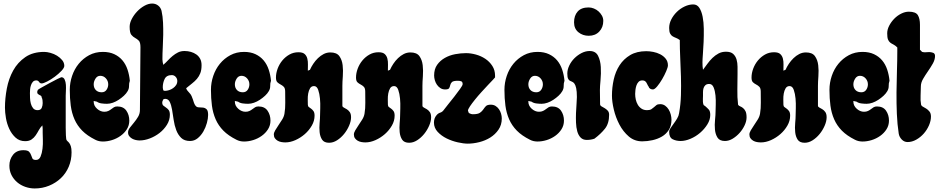

<svg xmlns="http://www.w3.org/2000/svg" viewBox="-20 -800 5299 1084"><path d="M230 -507Q245 -507 265 -501.5Q285 -496 302 -485.5Q319 -475 331 -460.5Q343 -446 343 -428Q343 -417 327 -400Q311 -383 289.5 -367Q268 -351 246.5 -340Q225 -329 215 -329Q206 -329 200.5 -337.5Q195 -346 185 -346Q173 -346 166 -338.5Q159 -331 155 -319.5Q151 -308 150 -296Q149 -284 149 -275Q149 -264 149.5 -247.5Q150 -231 154 -215.5Q158 -200 167 -189Q176 -178 192 -178Q210 -178 215.5 -191Q221 -204 221 -218Q221 -226 220 -234.5Q219 -243 215 -251Q215 -257 211 -259.5Q207 -262 202.5 -264Q198 -266 194 -269.5Q190 -273 190 -281Q190 -283 191.5 -287Q193 -291 194 -293Q197 -296 217.5 -307.5Q238 -319 261 -331.5Q284 -344 304 -354Q324 -364 326 -364Q339 -364 345 -351Q351 -338 352 -321Q353 -304 352 -286.5Q351 -269 351 -260Q351 -251 351 -230.5Q351 -210 351 -184.5Q351 -159 351 -131Q351 -103 351 -78.5Q351 -54 352 -36.5Q353 -19 354 -14Q356 -7 361 -3Q366 1 371 7.5Q376 14 380 26Q384 38 384 60Q384 104 368 141.5Q352 179 323.5 206Q295 233 257 248.5Q219 264 176 264Q149 264 123 255Q97 246 77 229Q57 212 45 188.5Q33 165 33 135Q33 100 53.5 74Q74 48 112 48Q136 48 144 56.5Q152 65 155.5 75.5Q159 86 163 94.5Q167 103 183 103Q201 103 209 84Q217 65 220 39.5Q223 14 222 -11.5Q221 -37 221 -50Q221 -60 221 -70.5Q221 -81 219 -92Q207 -80 199 -65Q191 -50 181.5 -36Q172 -22 158 -12.5Q144 -3 122 -3Q90 -3 68 -23Q46 -43 32.5 -72Q19 -101 13.5 -133.5Q8 -166 8 -192Q8 -244 18.5 -300Q29 -356 54.5 -402Q80 -448 123 -477.5Q166 -507 230 -507Z M561 -507Q598 -507 625.5 -494Q653 -481 671.5 -459Q690 -437 700 -407Q710 -377 713 -344Q708 -330 708.5 -315Q709 -300 701 -286Q693 -272 679.5 -259.5Q666 -247 650 -236.5Q634 -226 617 -220Q600 -214 584 -214Q570 -214 554 -216Q538 -218 527 -226L509 -230V-226Q509 -203 528 -186Q547 -169 569 -169Q582 -169 591.5 -173.5Q601 -178 608.5 -184Q616 -190 623.5 -194.5Q631 -199 642 -199Q677 -199 693.5 -175Q710 -151 710 -119Q710 -92 696 -70Q682 -48 660 -32.5Q638 -17 612 -9Q586 -1 561 -1Q537 -1 518 -11Q472 -34 444 -62.5Q416 -91 400.5 -126.5Q385 -162 379.5 -203.5Q374 -245 374 -293Q374 -333 387 -371.5Q400 -410 424.5 -440Q449 -470 483.5 -488.5Q518 -507 561 -507ZM509 -324Q509 -304 521 -291.5Q533 -279 554 -279Q572 -279 581.5 -293Q591 -307 591 -324Q591 -343 578 -357.5Q565 -372 546 -372Q529 -372 519 -356Q509 -340 509 -324Z M839 -780Q858 -780 872.5 -769Q887 -758 892 -739Q899 -707 900.5 -672.5Q902 -638 901.5 -603Q901 -568 899 -533Q897 -498 897 -465Q897 -457 898.5 -449.5Q900 -442 902 -434Q915 -445 927.5 -458.5Q940 -472 954.5 -484Q969 -496 985 -504Q1001 -512 1022 -512Q1041 -512 1058 -507Q1075 -502 1088.5 -492.5Q1102 -483 1110 -468Q1118 -453 1118 -432Q1118 -405 1111 -387Q1104 -369 1092 -355Q1080 -341 1064.5 -329Q1049 -317 1031 -302Q1033 -295 1038 -288.5Q1043 -282 1048 -277Q1057 -268 1061.5 -258Q1066 -248 1069 -238.5Q1072 -229 1075 -220Q1078 -211 1084 -203Q1091 -194 1103 -194Q1115 -194 1126.5 -192.5Q1138 -191 1146.5 -183Q1155 -175 1155 -151Q1155 -131 1148 -105.5Q1141 -80 1128 -57.5Q1115 -35 1096 -19.5Q1077 -4 1053 -4Q1021 -4 1003 -21.5Q985 -39 975 -65.5Q965 -92 960.5 -123Q956 -154 951.5 -180.5Q947 -207 938.5 -224.5Q930 -242 912 -242Q910 -242 907 -241Q904 -240 902 -239Q900 -234 898 -230Q896 -226 896 -221Q896 -209 902.5 -203.5Q909 -198 917.5 -192.5Q926 -187 932.5 -178.5Q939 -170 939 -152Q939 -122 922.5 -95.5Q906 -69 881 -49.5Q856 -30 826 -18.5Q796 -7 768 -7Q758 -7 746.5 -9.5Q735 -12 725.5 -17.5Q716 -23 709.5 -31.5Q703 -40 703 -52Q703 -66 713.5 -79.5Q724 -93 736.5 -108Q749 -123 759.5 -140.5Q770 -158 770 -179Q770 -267 771.5 -355.5Q773 -444 773 -533Q773 -561 763.5 -570.5Q754 -580 742.5 -586Q731 -592 721.5 -603.5Q712 -615 712 -649Q712 -670 724 -693Q736 -716 754.5 -735.5Q773 -755 795.5 -767.5Q818 -780 839 -780ZM899 -307Q899 -303 900 -298.5Q901 -294 902 -290Q904 -289 906 -288Q908 -287 911 -287Q922 -287 934.5 -291Q947 -295 957.5 -302.5Q968 -310 974.5 -320Q981 -330 981 -343Q981 -356 972 -366Q963 -376 950 -376Q920 -376 909.5 -354Q899 -332 899 -307Z M1358 -507Q1395 -507 1422.5 -494Q1450 -481 1468.5 -459Q1487 -437 1497 -407Q1507 -377 1510 -344Q1505 -330 1505.5 -315Q1506 -300 1498 -286Q1490 -272 1476.5 -259.5Q1463 -247 1447 -236.5Q1431 -226 1414 -220Q1397 -214 1381 -214Q1367 -214 1351 -216Q1335 -218 1324 -226L1306 -230V-226Q1306 -203 1325 -186Q1344 -169 1366 -169Q1379 -169 1388.5 -173.5Q1398 -178 1405.5 -184Q1413 -190 1420.5 -194.5Q1428 -199 1439 -199Q1474 -199 1490.5 -175Q1507 -151 1507 -119Q1507 -92 1493 -70Q1479 -48 1457 -32.5Q1435 -17 1409 -9Q1383 -1 1358 -1Q1334 -1 1315 -11Q1269 -34 1241 -62.5Q1213 -91 1197.5 -126.5Q1182 -162 1176.5 -203.5Q1171 -245 1171 -293Q1171 -333 1184 -371.5Q1197 -410 1221.5 -440Q1246 -470 1280.5 -488.5Q1315 -507 1358 -507ZM1306 -324Q1306 -304 1318 -291.5Q1330 -279 1351 -279Q1369 -279 1378.5 -293Q1388 -307 1388 -324Q1388 -343 1375 -357.5Q1362 -372 1343 -372Q1326 -372 1316 -356Q1306 -340 1306 -324Z M1665 -505Q1689 -505 1700 -495Q1711 -485 1715 -469.5Q1719 -454 1718.5 -435.5Q1718 -417 1718 -401L1730 -406Q1737 -422 1748.5 -439.5Q1760 -457 1775 -471.5Q1790 -486 1807.5 -495Q1825 -504 1845 -504Q1881 -504 1896 -483Q1911 -462 1914.5 -432Q1918 -402 1915.5 -369.5Q1913 -337 1913 -315V-203Q1913 -197 1920.5 -193Q1928 -189 1937.5 -183.5Q1947 -178 1954.5 -167.5Q1962 -157 1962 -138Q1962 -116 1951 -90.5Q1940 -65 1922.5 -43.5Q1905 -22 1883 -8Q1861 6 1838 6Q1810 6 1798.5 -11.5Q1787 -29 1784.5 -54Q1782 -79 1784.5 -105.5Q1787 -132 1787 -149Q1787 -161 1788 -188.5Q1789 -216 1786.5 -243.5Q1784 -271 1776.5 -292.5Q1769 -314 1753 -314Q1738 -314 1730.5 -301.5Q1723 -289 1720 -272Q1717 -255 1717.5 -237.5Q1718 -220 1718 -209Q1718 -200 1724 -195.5Q1730 -191 1737 -186Q1744 -181 1750 -172.5Q1756 -164 1756 -147Q1756 -118 1740.5 -91Q1725 -64 1701 -43Q1677 -22 1648 -9Q1619 4 1591 4Q1580 4 1568.5 2Q1557 0 1547.5 -5.5Q1538 -11 1532 -19.5Q1526 -28 1526 -41Q1526 -51 1534 -64.5Q1542 -78 1552.5 -93.5Q1563 -109 1573 -125Q1583 -141 1586 -158Q1591 -188 1590.5 -220.5Q1590 -253 1590 -283Q1590 -302 1582 -310Q1574 -318 1564 -323Q1554 -328 1546 -335.5Q1538 -343 1538 -362Q1538 -387 1547.5 -412.5Q1557 -438 1574 -458.5Q1591 -479 1614 -492Q1637 -505 1665 -505Z M2117 -505Q2141 -505 2152 -495Q2163 -485 2167 -469.5Q2171 -454 2170.5 -435.5Q2170 -417 2170 -401L2182 -406Q2189 -422 2200.5 -439.5Q2212 -457 2227 -471.5Q2242 -486 2259.5 -495Q2277 -504 2297 -504Q2333 -504 2348 -483Q2363 -462 2366.5 -432Q2370 -402 2367.5 -369.5Q2365 -337 2365 -315V-203Q2365 -197 2372.5 -193Q2380 -189 2389.5 -183.5Q2399 -178 2406.5 -167.5Q2414 -157 2414 -138Q2414 -116 2403 -90.5Q2392 -65 2374.5 -43.5Q2357 -22 2335 -8Q2313 6 2290 6Q2262 6 2250.5 -11.5Q2239 -29 2236.5 -54Q2234 -79 2236.5 -105.5Q2239 -132 2239 -149Q2239 -161 2240 -188.5Q2241 -216 2238.5 -243.5Q2236 -271 2228.5 -292.5Q2221 -314 2205 -314Q2190 -314 2182.5 -301.5Q2175 -289 2172 -272Q2169 -255 2169.5 -237.5Q2170 -220 2170 -209Q2170 -200 2176 -195.5Q2182 -191 2189 -186Q2196 -181 2202 -172.5Q2208 -164 2208 -147Q2208 -118 2192.5 -91Q2177 -64 2153 -43Q2129 -22 2100 -9Q2071 4 2043 4Q2032 4 2020.5 2Q2009 0 1999.5 -5.5Q1990 -11 1984 -19.5Q1978 -28 1978 -41Q1978 -51 1986 -64.5Q1994 -78 2004.5 -93.5Q2015 -109 2025 -125Q2035 -141 2038 -158Q2043 -188 2042.5 -220.5Q2042 -253 2042 -283Q2042 -302 2034 -310Q2026 -318 2016 -323Q2006 -328 1998 -335.5Q1990 -343 1990 -362Q1990 -387 1999.5 -412.5Q2009 -438 2026 -458.5Q2043 -479 2066 -492Q2089 -505 2117 -505Z M2611 -500Q2638 -500 2667 -492Q2696 -484 2720 -468Q2744 -452 2759.5 -428Q2775 -404 2775 -373V-363Q2775 -362 2763.5 -350Q2752 -338 2735 -320Q2718 -302 2698 -280Q2678 -258 2661.5 -237.5Q2645 -217 2633.5 -200Q2622 -183 2622 -175L2627 -162Q2639 -155 2650 -155Q2678 -155 2690 -163.5Q2702 -172 2708.5 -182Q2715 -192 2723 -200.5Q2731 -209 2751 -209Q2766 -209 2777.5 -202Q2789 -195 2797 -183.5Q2805 -172 2809 -158Q2813 -144 2813 -131Q2813 -95 2794.5 -68Q2776 -41 2748 -23.5Q2720 -6 2686 2.5Q2652 11 2621 11Q2597 11 2564 3.5Q2531 -4 2501.5 -18.5Q2472 -33 2451 -55.5Q2430 -78 2430 -108Q2430 -133 2445 -150Q2453 -160 2465.5 -164Q2478 -168 2486 -180Q2492 -189 2509.5 -210Q2527 -231 2545 -254.5Q2563 -278 2577.5 -298Q2592 -318 2592 -325Q2592 -338 2584 -341Q2576 -344 2565 -344Q2539 -344 2531.5 -336.5Q2524 -329 2522 -319.5Q2520 -310 2516 -302.5Q2512 -295 2493 -295Q2478 -295 2466.5 -302.5Q2455 -310 2447 -321.5Q2439 -333 2435 -347Q2431 -361 2431 -374Q2431 -410 2448 -434Q2465 -458 2491.5 -473Q2518 -488 2549.5 -494Q2581 -500 2611 -500Z M3015 -507Q3052 -507 3079.5 -494Q3107 -481 3125.5 -459Q3144 -437 3154 -407Q3164 -377 3167 -344Q3162 -330 3162.5 -315Q3163 -300 3155 -286Q3147 -272 3133.5 -259.5Q3120 -247 3104 -236.5Q3088 -226 3071 -220Q3054 -214 3038 -214Q3024 -214 3008 -216Q2992 -218 2981 -226L2963 -230V-226Q2963 -203 2982 -186Q3001 -169 3023 -169Q3036 -169 3045.5 -173.5Q3055 -178 3062.5 -184Q3070 -190 3077.5 -194.5Q3085 -199 3096 -199Q3131 -199 3147.5 -175Q3164 -151 3164 -119Q3164 -92 3150 -70Q3136 -48 3114 -32.5Q3092 -17 3066 -9Q3040 -1 3015 -1Q2991 -1 2972 -11Q2926 -34 2898 -62.5Q2870 -91 2854.5 -126.5Q2839 -162 2833.5 -203.5Q2828 -245 2828 -293Q2828 -333 2841 -371.5Q2854 -410 2878.5 -440Q2903 -470 2937.5 -488.5Q2972 -507 3015 -507ZM2963 -324Q2963 -304 2975 -291.5Q2987 -279 3008 -279Q3026 -279 3035.5 -293Q3045 -307 3045 -324Q3045 -343 3032 -357.5Q3019 -372 3000 -372Q2983 -372 2973 -356Q2963 -340 2963 -324Z M3303 -758Q3318 -758 3333 -752Q3348 -746 3359.5 -735.5Q3371 -725 3378.5 -711.5Q3386 -698 3386 -682Q3386 -646 3363.5 -622Q3341 -598 3304 -598Q3270 -598 3245.5 -618Q3221 -638 3221 -674Q3221 -712 3241.5 -735Q3262 -758 3303 -758ZM3309 -512Q3343 -512 3356.5 -485Q3370 -458 3372 -421.5Q3374 -385 3370.5 -348Q3367 -311 3367 -292L3368 -212Q3368 -204 3376 -199.5Q3384 -195 3393.5 -189.5Q3403 -184 3411 -175.5Q3419 -167 3419 -152Q3419 -103 3395.5 -73.5Q3372 -44 3336 -17Q3316 -10 3293 -10Q3271 -10 3258 -23.5Q3245 -37 3239 -59Q3233 -81 3232 -108Q3231 -135 3232 -162Q3233 -189 3235 -213Q3237 -237 3237 -252Q3237 -285 3233 -302.5Q3229 -320 3223 -328Q3217 -336 3210 -338.5Q3203 -341 3197 -344.5Q3191 -348 3187 -356.5Q3183 -365 3183 -385Q3183 -407 3194 -430Q3205 -453 3223 -471Q3241 -489 3263.5 -500.5Q3286 -512 3309 -512Z M3629 -511Q3647 -511 3668 -507Q3689 -503 3707.5 -493.5Q3726 -484 3738.5 -468.5Q3751 -453 3751 -431Q3751 -421 3741.5 -398.5Q3732 -376 3718.5 -353Q3705 -330 3690.5 -312.5Q3676 -295 3666 -295Q3658 -295 3651 -299Q3644 -303 3642 -311Q3638 -316 3635.5 -322Q3633 -328 3629.5 -333.5Q3626 -339 3621 -342.5Q3616 -346 3606 -346Q3593 -346 3585 -337.5Q3577 -329 3573 -317Q3569 -305 3567.5 -292Q3566 -279 3566 -270Q3566 -254 3569.5 -238Q3573 -222 3581 -208.5Q3589 -195 3602 -186.5Q3615 -178 3633 -178Q3649 -178 3657.5 -183.5Q3666 -189 3672.5 -195Q3679 -201 3686 -206.5Q3693 -212 3707 -212Q3723 -212 3735 -203.5Q3747 -195 3755 -182Q3763 -169 3767 -153.5Q3771 -138 3771 -124Q3771 -90 3756 -66.5Q3741 -43 3717 -29Q3693 -15 3663.5 -8.5Q3634 -2 3606 -2Q3562 -2 3530 -29.5Q3498 -57 3477 -97Q3456 -137 3445.5 -181.5Q3435 -226 3435 -260Q3435 -306 3445 -351Q3455 -396 3478 -431.5Q3501 -467 3538 -489Q3575 -511 3629 -511Z M3894 -775Q3916 -775 3928.5 -755.5Q3941 -736 3947 -705.5Q3953 -675 3953.5 -637.5Q3954 -600 3952.5 -563.5Q3951 -527 3948.5 -496Q3946 -465 3946 -448Q3946 -437 3946.5 -427Q3947 -417 3949 -406Q3961 -422 3974 -440Q3987 -458 4002.5 -473Q4018 -488 4036.5 -498Q4055 -508 4079 -508Q4106 -508 4119.5 -495.5Q4133 -483 4138.5 -464Q4144 -445 4144 -423Q4144 -401 4144 -383Q4144 -340 4143 -295.5Q4142 -251 4147 -209Q4150 -203 4158 -200Q4166 -197 4174.5 -190.5Q4183 -184 4189 -172Q4195 -160 4195 -137Q4195 -116 4184 -92.5Q4173 -69 4155.5 -49.5Q4138 -30 4116.5 -17Q4095 -4 4073 -4Q4043 -4 4031 -23Q4019 -42 4016.5 -68.5Q4014 -95 4017 -123.5Q4020 -152 4020 -172Q4020 -184 4021 -209.5Q4022 -235 4019.5 -261Q4017 -287 4009 -306.5Q4001 -326 3984 -326Q3970 -326 3962.5 -319Q3955 -312 3952 -302Q3949 -292 3949 -280Q3949 -268 3949 -258Q3949 -253 3948.5 -244.5Q3948 -236 3948.5 -227Q3949 -218 3951 -211Q3953 -204 3959 -203Q3974 -190 3982 -181Q3990 -172 3990 -151Q3990 -124 3973.5 -97.5Q3957 -71 3932.5 -50Q3908 -29 3878.5 -16.5Q3849 -4 3823 -4Q3797 -4 3777.5 -14Q3758 -24 3758 -56Q3758 -65 3766 -77Q3774 -89 3784 -102.5Q3794 -116 3803 -131Q3812 -146 3814 -161Q3823 -211 3824.5 -263Q3826 -315 3824.5 -367.5Q3823 -420 3820.5 -472Q3818 -524 3818 -574Q3807 -582 3796.5 -586Q3786 -590 3777.5 -595Q3769 -600 3763.5 -610.5Q3758 -621 3758 -642Q3758 -667 3770 -690.5Q3782 -714 3801.5 -733Q3821 -752 3845.5 -763.5Q3870 -775 3894 -775Z M4350 -505Q4374 -505 4385 -495Q4396 -485 4400 -469.5Q4404 -454 4403.5 -435.5Q4403 -417 4403 -401L4415 -406Q4422 -422 4433.5 -439.5Q4445 -457 4460 -471.5Q4475 -486 4492.5 -495Q4510 -504 4530 -504Q4566 -504 4581 -483Q4596 -462 4599.5 -432Q4603 -402 4600.5 -369.5Q4598 -337 4598 -315V-203Q4598 -197 4605.5 -193Q4613 -189 4622.5 -183.5Q4632 -178 4639.5 -167.5Q4647 -157 4647 -138Q4647 -116 4636 -90.5Q4625 -65 4607.5 -43.5Q4590 -22 4568 -8Q4546 6 4523 6Q4495 6 4483.5 -11.5Q4472 -29 4469.5 -54Q4467 -79 4469.5 -105.5Q4472 -132 4472 -149Q4472 -161 4473 -188.5Q4474 -216 4471.5 -243.5Q4469 -271 4461.5 -292.5Q4454 -314 4438 -314Q4423 -314 4415.5 -301.5Q4408 -289 4405 -272Q4402 -255 4402.5 -237.5Q4403 -220 4403 -209Q4403 -200 4409 -195.5Q4415 -191 4422 -186Q4429 -181 4435 -172.5Q4441 -164 4441 -147Q4441 -118 4425.5 -91Q4410 -64 4386 -43Q4362 -22 4333 -9Q4304 4 4276 4Q4265 4 4253.5 2Q4242 0 4232.5 -5.5Q4223 -11 4217 -19.5Q4211 -28 4211 -41Q4211 -51 4219 -64.5Q4227 -78 4237.5 -93.5Q4248 -109 4258 -125Q4268 -141 4271 -158Q4276 -188 4275.5 -220.5Q4275 -253 4275 -283Q4275 -302 4267 -310Q4259 -318 4249 -323Q4239 -328 4231 -335.5Q4223 -343 4223 -362Q4223 -387 4232.5 -412.5Q4242 -438 4259 -458.5Q4276 -479 4299 -492Q4322 -505 4350 -505Z M4850 -507Q4887 -507 4914.5 -494Q4942 -481 4960.5 -459Q4979 -437 4989 -407Q4999 -377 5002 -344Q4997 -330 4997.5 -315Q4998 -300 4990 -286Q4982 -272 4968.5 -259.5Q4955 -247 4939 -236.5Q4923 -226 4906 -220Q4889 -214 4873 -214Q4859 -214 4843 -216Q4827 -218 4816 -226L4798 -230V-226Q4798 -203 4817 -186Q4836 -169 4858 -169Q4871 -169 4880.5 -173.5Q4890 -178 4897.5 -184Q4905 -190 4912.5 -194.5Q4920 -199 4931 -199Q4966 -199 4982.5 -175Q4999 -151 4999 -119Q4999 -92 4985 -70Q4971 -48 4949 -32.5Q4927 -17 4901 -9Q4875 -1 4850 -1Q4826 -1 4807 -11Q4761 -34 4733 -62.5Q4705 -91 4689.5 -126.5Q4674 -162 4668.5 -203.5Q4663 -245 4663 -293Q4663 -333 4676 -371.5Q4689 -410 4713.5 -440Q4738 -470 4772.5 -488.5Q4807 -507 4850 -507ZM4798 -324Q4798 -304 4810 -291.5Q4822 -279 4843 -279Q4861 -279 4870.5 -293Q4880 -307 4880 -324Q4880 -343 4867 -357.5Q4854 -372 4835 -372Q4818 -372 4808 -356Q4798 -340 4798 -324Z M5111 -734Q5150 -734 5162 -714.5Q5174 -695 5174 -660V-519L5186 -507Q5197 -504 5206.5 -505Q5216 -506 5226 -506Q5237 -506 5248 -502Q5259 -498 5259 -484Q5259 -463 5246.5 -441Q5234 -419 5219 -397.5Q5204 -376 5191.5 -354.5Q5179 -333 5179 -312Q5179 -290 5177.5 -261Q5176 -232 5180 -211Q5181 -203 5190 -198Q5199 -193 5209 -187Q5219 -181 5227.5 -170.5Q5236 -160 5236 -142Q5236 -118 5225 -92.5Q5214 -67 5195.5 -46Q5177 -25 5153 -11.5Q5129 2 5104 2Q5085 2 5071 -12.5Q5057 -27 5054 -46Q5046 -98 5043.5 -157.5Q5041 -217 5041.5 -278Q5042 -339 5044 -399Q5046 -459 5046 -512V-532Q5034 -544 5023.5 -549Q5013 -554 5005.5 -560Q4998 -566 4993.5 -577Q4989 -588 4989 -612Q4989 -633 5000 -654.5Q5011 -676 5028.5 -694Q5046 -712 5068 -723Q5090 -734 5111 -734Z"/></svg>

Font: r_Neptun CAT
Style: Regular
Weight: 400
Foundry: Peter Wiegel, CAT-Fonts
Version: Version 1.000;June 8, 2024;FontCreator 14.0.0.2814 32-bit